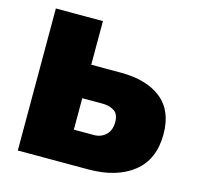

<svg xmlns="http://www.w3.org/2000/svg" viewBox="-103 -807 936 914"><g transform="rotate(15 365.5 -350.0)"><path d="M439 -485Q567 -485 639.5 -427.5Q712 -370 712 -254Q712 -129 630 -64.5Q548 0 409 0H62V-700H294V-485ZM393 -165Q428 -165 451.5 -187.5Q475 -210 475 -250Q475 -290 451.5 -305Q428 -320 393 -320H294V-165Z"/></g></svg>

Font: MOST Montserrat Black
Style: Regular
Weight: 900
Designer: Julieta Ulanovsky
Foundry: Julieta Ulanovsky
Version: Version 8.000;March 11, 2024;FontCreator 15.0.0.2926 64-bit